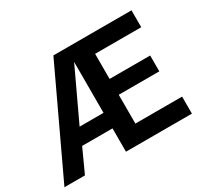

<svg xmlns="http://www.w3.org/2000/svg" viewBox="-168 -911 1205 1123"><g transform="rotate(-30 434.0 -350.0)"><path d="M-28 0 301.5 -700H829V-586H517.5V-416.5H791.5V-309.5H517.5V-115H833V0H387.5V-157.5H182.5L110.5 0ZM226 -262.5H387.5V-606.5Z"/></g></svg>

Font: Geologica Roman Medium
Style: Regular
Weight: 500
Designer: Sindre Bremnes, Frode Helland
Foundry: Monokrom Skriftforlag AS
Version: Version 1.010;gftools[0.9.28]